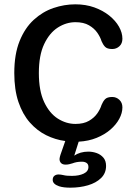

<svg xmlns="http://www.w3.org/2000/svg" viewBox="-20 -645 615 887"><path d="M305 222Q290 222 276.8 220.5Q263.5 219 253 215.5Q223.5 205.5 223.5 186Q223.5 173.5 231.2 167.2Q239 161 250.5 161Q260 161 273 164Q280.5 166 291 166.8Q301.5 167.5 312.5 167.5Q345 167.5 366.8 157Q388.5 146.5 388.5 126.5Q388.5 113.5 380 107.8Q371.5 102 358.5 102Q345 102 334.5 104Q324 106 315 109.5Q307 112 299.2 113.8Q291.5 115.5 283 115.5Q269 115.5 262 108.2Q255 101 255 89.5Q255 85.5 256.5 80Q258 74.5 259.5 69.5L281.5 6.5Q235.5 0.5 193.2 -20.5Q151 -41.5 117.8 -79.2Q84.5 -117 65.2 -173.8Q46 -230.5 46 -307.5Q46 -394.5 70.5 -455.2Q95 -516 136 -553.5Q177 -591 227 -608Q277 -625 328 -625Q376 -625 415.8 -610.8Q455.5 -596.5 484.8 -573Q514 -549.5 529.8 -521.5Q545.5 -493.5 545.5 -466Q545.5 -444 531.5 -431.2Q517.5 -418.5 498.5 -418.5Q475 -418.5 465.2 -429Q455.5 -439.5 449 -455Q443.5 -473.5 429.5 -493.8Q415.5 -514 391 -528.2Q366.5 -542.5 328.5 -542.5Q286 -542.5 247.2 -517.8Q208.5 -493 184 -441.2Q159.5 -389.5 159.5 -307.5Q159.5 -225.5 184 -173.5Q208.5 -121.5 247.2 -97Q286 -72.5 328.5 -72.5Q366.5 -72.5 391 -86.8Q415.5 -101 429.5 -121.2Q443.5 -141.5 449 -160Q455.5 -176 465.2 -186.5Q475 -197 498.5 -197Q517.5 -197 531.5 -183.8Q545.5 -170.5 545.5 -149Q545.5 -123 531 -96Q516.5 -69 489.8 -46Q463 -23 426 -8Q389 7 343.5 9.5L323 74Q336 65 352.8 60.2Q369.5 55.5 388 55.5Q408 55.5 426.8 62.2Q445.5 69 457.8 83.5Q470 98 470 121.5Q470 155 447 177.5Q424 200 386.5 211Q349 222 305 222Z"/></svg>

Font: Sono Medium
Style: Regular
Weight: 500
Designer: Tyler Finck
Foundry: Tyler Finck
Version: Version 2.112